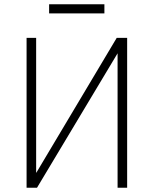

<svg xmlns="http://www.w3.org/2000/svg" viewBox="-20 -883 723 903"><path d="M105 0V-705H150V-71H151L529 -705H578V0H533V-634H534L154 0ZM211 -820V-863H471V-820Z"/></svg>

Font: Nunito Sans 7pt Condensed ExtraLight
Style: Regular
Weight: 250
Width: 3
Designer: Vernon Adams
Foundry: Vernon Adams
Version: Version 3.101;gftools[0.9.27]